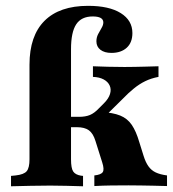

<svg xmlns="http://www.w3.org/2000/svg" viewBox="-20 -651 604 671"><path d="M83.1 -209.7V-425Q83.1 -525.8 135.5 -578.2Q187.9 -630.6 287.9 -630.6Q361.3 -630.6 402 -605.2Q442.7 -579.8 442.7 -535.5Q442.7 -502.4 423 -484.3Q403.2 -466.1 369.4 -466.1Q345.2 -466.1 331 -477Q316.9 -487.9 316.9 -506.5Q316.9 -520.2 323 -531.9Q329 -543.5 335.1 -553.6Q341.1 -563.7 341.1 -572.6Q341.1 -593.5 304 -593.5Q264.5 -593.5 246.4 -566.1Q228.2 -538.7 228.2 -479V-209.7ZM155.6 -2.4Q119.4 -2.4 87.1 -1.6Q54.8 -0.8 18.5 0V-36.3L34.7 -37.9Q63.7 -41.1 73.4 -52.8Q83.1 -64.5 83.1 -94.4V-209.7H228.2V-94.4Q228.2 -62.9 235.9 -51.6Q243.5 -40.3 262.9 -37.1L270.2 -36.3V0Q238.7 -0.8 212.1 -1.6Q185.5 -2.4 155.6 -2.4ZM309.7 -0.8V-37.9Q333.1 -40.3 339.1 -49.6Q345.2 -58.9 337.1 -83.9L313.7 -158.1Q305.6 -184.7 290.7 -195.6Q275.8 -206.5 248.4 -206.5H212.1V-242.7H255.6Q279 -242.7 294.4 -249.2Q309.7 -255.6 325 -271.8L343.5 -290.3Q359.7 -306.5 364.5 -322.6Q369.4 -338.7 363.3 -352Q357.3 -365.3 342.3 -373.4Q327.4 -381.5 304.8 -382.3V-419.4Q330.6 -418.5 357.3 -417.7Q383.9 -416.9 415.3 -416.9Q434.7 -416.9 451.2 -417.3Q467.7 -417.7 487.5 -418.1Q507.3 -418.5 533.9 -419.4V-382.3Q508.1 -377.4 487.5 -367.3Q466.9 -357.3 447.6 -341.5Q428.2 -325.8 408.1 -304.8L336.3 -233.9L333.9 -259.7Q375 -257.3 400 -247.2Q425 -237.1 440.3 -214.9Q455.6 -192.7 466.9 -154L481.5 -107.3Q488.7 -83.9 498.8 -69.8Q508.9 -55.6 524.2 -48.4Q539.5 -41.1 563.7 -37.9V-0.8Q539.5 -1.6 516.5 -2Q493.5 -2.4 472.6 -2.8Q451.6 -3.2 429 -3.2Q397.6 -3.2 367.7 -2.8Q337.9 -2.4 309.7 -0.8Z"/></svg>

Font: Playfair 9pt Black
Style: Regular
Weight: 900
Designer: Claus Eggers Sørensen
Foundry: Claus Eggers Sørensen
Version: Version 2.203